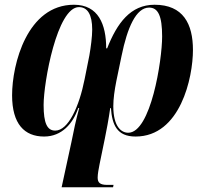

<svg xmlns="http://www.w3.org/2000/svg" viewBox="-20 -566 877 810"><path d="M632 -546C531 -546 474 -469 432 -362H428C428 -463 395 -546 292 -546C95 -546 31 -296 31 -164C31 -43 83 10 166 10C241 10 288 -45 310 -110H314C300 -58 291 -16 281 35L240 224H457L459 214H433C401 214 392 204 392 183C392 169 396 147 400 127L422 20C428 -8 439 -67 445 -110H448C453 -40 473 10 552 10C741 10 794 -239 794 -355C794 -465 753 -546 632 -546ZM313 -536C349 -536 369 -505 369 -441C369 -412 363 -366 357 -332L337 -232C314 -116 268 -15 213 -15C179 -15 164 -46 164 -123C164 -219 221 -536 313 -536ZM609 -534C647 -534 664 -499 664 -412C664 -311 616 -6 521 -6C492 -6 458 -31 458 -118C458 -148 463 -185 471 -225L493 -331C517 -449 554 -534 609 -534Z"/></svg>

Font: Noto Serif Display Condensed
Style: Bold Italic
Weight: 700
Width: 3
Italic angle: -12°
Designer: Monotype Design Team
Foundry: Monotype Imaging Inc.
Version: Version 2.009